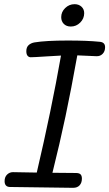

<svg xmlns="http://www.w3.org/2000/svg" viewBox="-20 -903 523 919"><path d="M483 -677Q483 -657 471 -645Q459 -633 441 -634Q411 -636 350 -638Q321 -476 293.5 -346Q266 -216 231 -76L343 -75Q359 -75 365.5 -68.5Q372 -62 372 -48Q372 -28 361 -16Q350 -4 330 -4L27 -8Q2 -9 2 -36Q2 -56 14 -67.5Q26 -79 42 -79L156 -77Q226 -376 272 -637L202 -633Q142 -629 127 -629Q118 -629 112 -636Q106 -643 106 -658Q106 -677 117 -687Q128 -697 145 -700Q199 -709 304 -709Q398 -709 457 -703Q483 -701 483 -677ZM273 -821Q273 -846 292 -864.5Q311 -883 337 -883Q357 -883 370 -871Q383 -859 383 -840Q383 -814 364 -795Q345 -776 319 -776Q298 -776 285.5 -788.5Q273 -801 273 -821Z"/></svg>

Font: Mali
Style: Italic
Weight: 400
Italic angle: -10°
Version: Version 1.000; ttfautohint (v1.6)